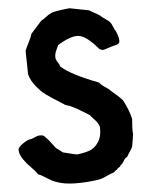

<svg xmlns="http://www.w3.org/2000/svg" viewBox="-20 -451 363 465"><path d="M56 -369 80 -401Q84 -403 91.5 -410Q99 -417 105 -420Q112 -424 148 -431Q195 -426 196 -426Q199 -424 208.5 -420Q218 -416 223 -413Q226 -410 235 -405Q244 -400 247 -397Q250 -394 254 -386Q258 -378 261 -375Q270 -358 269 -349Q268 -346 265 -344Q262 -342 258 -341Q254 -340 252 -339Q249 -338 240 -334Q231 -330 229 -330Q227 -330 221 -332Q190 -363 171 -364Q152 -365 121 -342Q121 -341 117 -331Q113 -321 114 -312Q115 -306 120 -300Q125 -294 126 -290Q150 -271 220 -251Q224 -246 235 -240Q246 -234 250 -230Q270 -216 278 -208Q294 -183 300 -163Q300 -137 302 -128Q303 -124 302 -123Q302 -118 300 -96Q299 -92 294.5 -84Q290 -76 288 -71Q283 -69 279.5 -61Q276 -53 272 -51Q272 -48 268 -45.5Q264 -43 264 -41Q258 -37 256 -33Q255 -34 253 -32Q249 -31 238 -24.5Q227 -18 219 -16Q190 -9 163 -7Q136 -5 118 -10Q108 -12 94 -19.5Q80 -27 72 -29Q69 -34 58.5 -43Q48 -52 45 -55Q25 -75 25 -89Q25 -95 37 -104.5Q49 -114 55 -114Q58 -115 66 -119.5Q74 -124 81 -123Q85 -124 92 -117Q97 -113 105 -104Q113 -95 116 -92Q121 -90 132 -82Q162 -77 167 -77Q186 -81 197.5 -86.5Q209 -92 217 -106.5Q225 -121 222 -144Q220 -149 216 -154Q212 -159 206 -164Q200 -169 198 -172Q192 -175 180 -181Q168 -187 158.5 -191Q149 -195 138 -197Q135 -199 123 -205Q111 -211 106.5 -213.5Q102 -216 92.5 -221.5Q83 -227 78 -231.5Q73 -236 66.5 -242.5Q60 -249 55.5 -256Q51 -263 48 -271L42 -328Q44 -335 49.5 -348.5Q55 -362 56 -369Z"/></svg>

Font: FuturaRenner
Style: Regular
Weight: 400
Designer: BSozoo
Foundry: BSozoo
Version: Version 1.001;PS 001.001;hotconv 1.0.70;makeotf.lib2.5.58329